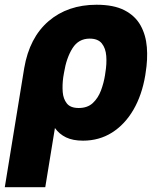

<svg xmlns="http://www.w3.org/2000/svg" viewBox="-43 -574 661 797"><path d="M-23.1 203.1 57.5 -291.2Q79.2 -418 158.7 -486.2Q238.3 -554.3 358 -554.3Q429.3 -554.3 473.7 -531.4Q518.1 -508.5 540.3 -468.8Q562.5 -429 566.6 -378.2Q570.7 -327.4 561.4 -271.3L560 -261.4Q546.2 -179 510.7 -118.1Q475.1 -57.2 421.9 -23.6Q368.6 9.9 301.5 9.9Q259.6 9.9 231.2 -3.7Q202.8 -17.4 185 -42.6L144.9 203.1ZM219.5 -253.2Q215.2 -221.6 217.3 -192.5Q219.5 -163.4 234.6 -144.5Q249.6 -125.7 283.7 -125.7Q320.3 -125.7 342.3 -146.3Q364.3 -166.9 376.1 -198.3Q387.8 -229.8 392.8 -261.4L394.2 -271.3Q400.6 -309.3 398.1 -341.6Q395.6 -373.9 379.6 -393.8Q363.6 -413.7 329.2 -413.7Q283 -413.7 257.8 -373.6Q232.6 -333.5 222.7 -272Z"/></svg>

Font: Inter UI Extra Bold
Style: Italic
Weight: 800
Italic angle: 9.39999°
Designer: Rasmus Andersson
Foundry: rsms
Version: 3.2;8d6f07862